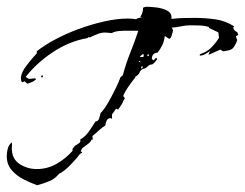

<svg xmlns="http://www.w3.org/2000/svg" viewBox="-33 -480 726 569"><path d="M77 69Q58 62 37 51.5Q16 41 1.5 24Q-13 7 -13 -17Q-13 -28 -10 -39.5Q-7 -51 2 -58Q3 -54 2.5 -50Q2 -46 2 -41Q2 -9 25 6Q48 21 76 21Q108 21 135.5 5Q163 -11 182 -33V-40H183L189 -48Q199 -53 205 -59V-67Q219 -74 230.5 -90.5Q242 -107 250 -120Q258 -120 261 -129.5Q264 -139 265 -145Q274 -153 286 -173.5Q298 -194 309 -216.5Q320 -239 324 -251L331 -257Q340 -291 353 -323.5Q366 -356 377 -389H342Q331 -389 319.5 -388Q308 -387 298 -382L286 -383Q272 -385 258.5 -380Q245 -375 233 -369L229 -370L226 -367Q173 -358 124.5 -326Q76 -294 43 -252L53 -246L71 -248L74 -245Q69 -240 62 -237Q55 -234 48 -232L40 -239L32 -236Q29 -242 29 -247Q29 -265 46.5 -287Q64 -309 76 -322V-328Q97 -345 129.5 -362.5Q162 -380 200 -394Q238 -408 276 -416.5Q314 -425 345 -425Q352 -425 358 -424.5Q364 -424 370 -423Q374 -426 379 -427Q384 -428 388 -429L383 -430Q391 -443 391 -457Q393 -458 395.5 -459Q398 -460 400 -460Q411 -460 429.5 -458Q448 -456 462.5 -448.5Q477 -441 475 -424Q492 -426 509 -426.5Q526 -427 543 -427Q573 -427 603.5 -423Q634 -419 661 -402L658 -398Q661 -388 670 -385L673 -377L666 -372L670 -361Q663 -342 656 -336Q649 -330 628 -328L620 -333L586 -318L585 -319L589 -328V-329Q583 -324 576 -320Q569 -316 561 -315L558 -317L561 -320Q580 -326 593 -339Q606 -352 616 -368L614 -384L587 -397L586 -400Q573 -404 559 -404.5Q545 -405 531 -405Q517 -405 503.5 -402Q490 -399 476 -398L480 -390Q479 -386 476 -375.5Q473 -365 468 -365L456 -373L455 -372Q454 -359 448 -346.5Q442 -334 434 -324Q417 -323 417 -305L423 -301L427 -307L431 -308L433 -305Q426 -294 418 -289Q410 -289 404.5 -283Q399 -277 391 -276Q383 -272 380.5 -265Q378 -258 367 -252L368 -250Q364 -246 355.5 -234.5Q347 -223 340 -211.5Q333 -200 332 -194H334L337 -188L334 -184Q331 -176 326.5 -169Q322 -162 317 -155L311 -158L299 -141V-128L294 -130Q286 -129 283 -122.5Q280 -116 279 -108Q269 -102 260 -93.5Q251 -85 241 -77L242 -66H238Q236 -59 226.5 -52.5Q217 -46 211 -41L206 -32L211 -28L204 -24Q195 -11 175.5 9Q156 29 142 35Q130 50 113 57Q96 64 77 69ZM381 -311H392L393 -316L392 -320Q387 -319 381 -311ZM406 -313 409 -317 407 -319H405L403 -316ZM383 -295 382 -300 378 -297ZM386 -277 389 -278 390 -283 387 -284 385 -278ZM88 -251 91 -257 94 -256V-251Z"/></svg>

Font: Kolker Brush
Style: Regular
Weight: 400
Designer: Robert E. Leuschke
Foundry: Robert E. Leuschke
Version: Version 1.010; ttfautohint (v1.8.3)